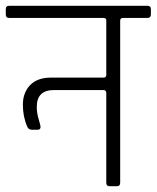

<svg xmlns="http://www.w3.org/2000/svg" viewBox="-34 -643 541 663"><path d="M324 -581H-2Q-14 -581 -14 -593V-612Q-14 -623 -2 -623H475Q487 -623 487 -612V-593Q487 -581 475 -581H391Q381 -581 381 -572V-12Q381 0 370 0H344Q333 0 333 -12V-322Q333 -332 323 -332H152Q93 -332 93 -274Q93 -253 99.5 -231.5Q106 -210 106 -205Q106 -195 96 -195H76Q64 -195 60 -206Q45 -240 45 -281.5Q45 -323 70 -349Q95 -375 142 -375H323Q333 -375 333 -384V-572Q333 -581 324 -581Z"/></svg>

Font: Rajdhani
Style: Regular
Weight: 400
Designer: Satya Rajpurohit, Jyotish Sonowal
Foundry: Indian Type Foundry
Version: Version 1.201;PS 1.0;hotconv 1.0.78;makeotf.lib2.5.61930; tt